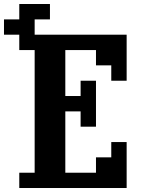

<svg xmlns="http://www.w3.org/2000/svg" viewBox="-20 -943 732 963"><path d="M76.7 0V-76.7H153.8V-691.9H76.7V-769H0V-845.7H76.7V-922.9H230.5V-845.7H153.8V-769H615.2V-538.1H538.1V-615.2H461.4V-691.9H307.6V-461.4H384.3V-538.1H461.4V-307.6H384.3V-384.3H307.6V-76.7H461.4V-153.8H538.1V-230.5H615.2V0Z"/></svg>

Font: Good Old DOS
Style: Regular
Weight: 400
Designer: Vasily Draigo
Foundry: Vasily Draigo
Version: 1.0